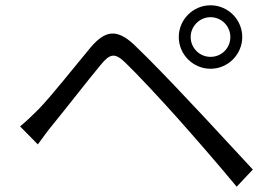

<svg xmlns="http://www.w3.org/2000/svg" viewBox="-20 -738 1040 726"><path d="M701 -598C701 -639 735 -673 776 -673C818 -673 851 -639 851 -598C851 -556 818 -523 776 -523C735 -523 701 -556 701 -598ZM656 -598C656 -532 710 -478 776 -478C842 -478 896 -532 896 -598C896 -664 842 -718 776 -718C710 -718 656 -664 656 -598ZM56 -260 123 -192C138 -212 159 -242 179 -266C225 -322 311 -433 361 -493C396 -536 415 -539 454 -501C498 -459 591 -359 649 -294C714 -221 803 -119 875 -32L936 -97C859 -179 760 -288 692 -359C634 -421 547 -512 487 -569C420 -632 376 -621 323 -559C262 -486 173 -373 125 -324C99 -298 81 -281 56 -260Z"/></svg>

Font: ChiuKong Gothic CL Normal
Style: Regular
Weight: 350
Designer: Ryoko NISHIZUKA 西塚涼子 (kana, bopomofo & ideographs); Paul D. Hunt (Latin, Greek & Cyrillic); Sandoll Communications 산돌커뮤니
Foundry: Adobe
Version: Version 1.300